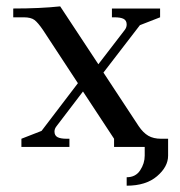

<svg xmlns="http://www.w3.org/2000/svg" viewBox="-20 -466 572 609"><path d="M22 -411.1V-439Q107.4 -439 170.9 -445.8L292 -262.2L375 -370.1Q381.8 -378.4 381.8 -388.2Q381.8 -400.9 372.3 -406Q362.8 -411.1 342.8 -411.1H335V-439H487.8V-411.1L423.8 -386.2L308.1 -235.8L419.9 -65.9Q434.1 -44.9 450.4 -35.4Q466.8 -25.9 491.2 -25.9H513.2V27.8Q513.2 63 478 93Q442.9 123 381.8 123V96.2Q410.2 96.2 424.6 74.2Q439 52.2 439 27.8V0H341.8V-25.9L243.2 -175.8L160.2 -66.9Q152.8 -58.1 152.8 -48.8Q152.8 -36.1 162.4 -31Q171.9 -25.9 191.9 -25.9H200.2V0H47.9V-25.9L111.8 -50.8L227.1 -202.1L116.2 -371.1Q100.6 -394 89.4 -402.6Q78.1 -411.1 55.2 -411.1Z"/></svg>

Font: Dihjauti S
Style: Bold
Weight: 700
Designer: T. Christopher White
Version: Version 3.0.0